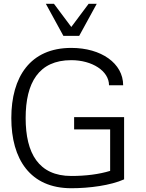

<svg xmlns="http://www.w3.org/2000/svg" viewBox="-20 -987 775 1018"><path d="M358 -54C185 -54 116 -174 116 -361C116 -548 185 -668 358 -668C468 -668 558 -611 558 -535H633C633 -651 517 -733 358 -733C140 -733 40 -579 40 -361C40 -143 140 11 358 11C455 11 566 -4 638 -36V-366H373V-301H564V-81C505 -63 435 -54 358 -54ZM316 -797H400L493 -967H450L358 -844L266 -967H223Z"/></svg>

Font: Perun Light
Style: Regular
Weight: 300
Foundry: Copyright (c) Stefan Peev, Context Ltd, 2016
Version: Version 1.089